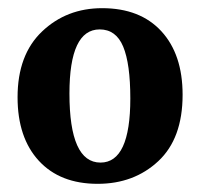

<svg xmlns="http://www.w3.org/2000/svg" viewBox="-20 -442 490 470"><path d="M226 -44Q299 -44 299 -201Q299 -286 281.5 -328Q264 -370 224 -370Q150 -370 150 -213Q150 -44 226 -44ZM23 -204Q23 -308 83 -365Q143 -422 230 -422Q323 -422 375 -365.5Q427 -309 427 -210Q427 -103 367.5 -47.5Q308 8 219 8Q127 8 75 -48.5Q23 -105 23 -204Z"/></svg>

Font: Aikya
Style: Bold
Weight: 700
Designer: Neelakash Kshetrimayum (Latin subset based on Merriweather by Eben Sorkin)
Foundry: Brand New Type
Version: Version 1.00 b005